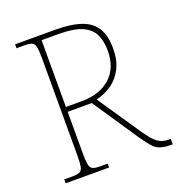

<svg xmlns="http://www.w3.org/2000/svg" viewBox="-130 -821 859 927"><g transform="rotate(-20 300.0 -357.0)"><path d="M50 0V-20H93Q118 -20 130 -26Q142 -32 145.5 -51Q149 -70 149 -108V-606Q149 -645 145.5 -663.5Q142 -682 130 -688Q118 -694 93 -694H50V-714H253Q337 -714 388.5 -696Q440 -678 464 -638.5Q488 -599 488 -533Q488 -475 467 -433Q446 -391 410.5 -365.5Q375 -340 329 -329L480 -106Q511 -61 534 -44.5Q557 -28 589 -28H600V0H596Q557 0 535 -8Q513 -16 496.5 -36Q480 -56 456 -90L301 -321H177V-108Q177 -70 180.5 -51Q184 -32 196 -26Q208 -20 233 -20H273V0ZM259 -346Q351 -346 405.5 -395Q460 -444 460 -532Q460 -582 443 -617Q426 -652 383.5 -670.5Q341 -689 264 -689H177V-346Z"/></g></svg>

Font: Noto Serif Ethiopic Thin
Style: Regular
Weight: 250
Version: Version 2.102